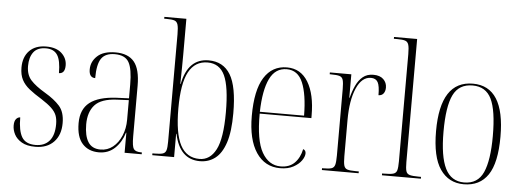

<svg xmlns="http://www.w3.org/2000/svg" viewBox="-50 -900 2855 1051"><g transform="rotate(5 1377.5 -375.0)"><path d="M172 10Q125 10 97 -6.5Q69 -23 56.5 -47Q44 -71 44 -96Q44 -120 53.5 -131.5Q63 -143 76 -143Q76 -70 97 -35Q118 0 172 0Q221 0 248 -31Q275 -62 275 -123Q275 -152 267 -172Q259 -192 239 -211Q219 -230 183 -253Q142 -278 114.5 -300Q87 -322 73 -349Q59 -376 59 -416Q59 -474 92 -508Q125 -542 185 -542Q240 -542 269.5 -514.5Q299 -487 299 -448Q299 -403 266 -403Q266 -473 246.5 -502.5Q227 -532 184 -532Q137 -532 115.5 -503.5Q94 -475 94 -427Q94 -379 120 -350Q146 -321 200 -289Q251 -259 280.5 -226Q310 -193 310 -132Q310 -66 273 -28Q236 10 172 10Z M521 10Q464 10 430.5 -27Q397 -64 397 -140Q397 -216 445 -253.5Q493 -291 591 -296L660 -299V-375Q660 -460 639.5 -496.5Q619 -533 562 -533Q510 -533 488 -501Q466 -469 466 -393Q432 -393 432 -438Q432 -481 465.5 -512Q499 -543 565 -543Q635 -543 668 -502.5Q701 -462 701 -372V-93Q701 -39 711 -24.5Q721 -10 753 -10H756V0H662V-110H660Q644 -57 608.5 -23.5Q573 10 521 10ZM529 -6Q567 -6 596.5 -29.5Q626 -53 643 -93Q660 -133 660 -181V-289L595 -286Q509 -282 474 -243.5Q439 -205 439 -137Q439 -74 460.5 -40Q482 -6 529 -6Z M1076 10Q965 10 936 -128H934V0H814V-10H826Q856 -10 870.5 -14.5Q885 -19 889.5 -34Q894 -49 894 -80V-672Q894 -708 889 -724.5Q884 -741 870 -745.5Q856 -750 827 -750H814V-760H935V-564Q935 -536 934.5 -495.5Q934 -455 933 -402H935Q963 -544 1077 -544Q1157 -544 1196.5 -479Q1236 -414 1236 -267Q1236 -166 1216 -105.5Q1196 -45 1160 -17.5Q1124 10 1076 10ZM1073 -2Q1131 -2 1163 -63.5Q1195 -125 1195 -269Q1195 -409 1166.5 -470.5Q1138 -532 1072 -532Q1003 -532 968.5 -468.5Q934 -405 934 -268Q934 -130 968 -66Q1002 -2 1073 -2Z M1517 10Q1433 10 1385.5 -61Q1338 -132 1338 -262Q1338 -403 1382 -473Q1426 -543 1507 -543Q1583 -543 1623.5 -476Q1664 -409 1664 -293V-278H1380Q1379 -131 1416.5 -65.5Q1454 0 1519 0Q1567 0 1595.5 -28.5Q1624 -57 1634 -105Q1649 -100 1649 -83Q1649 -65 1634 -43.5Q1619 -22 1589.5 -6Q1560 10 1517 10ZM1623 -288Q1622 -405 1595 -469Q1568 -533 1507 -533Q1444 -533 1413.5 -470Q1383 -407 1380 -288Z M1746 0V-10H1753Q1783 -10 1797.5 -14.5Q1812 -19 1816.5 -35Q1821 -51 1821 -86V-451Q1821 -485 1816.5 -501Q1812 -517 1797 -521.5Q1782 -526 1749 -526H1743V-536H1861V-407H1863Q1872 -443 1886.5 -474.5Q1901 -506 1924 -525Q1947 -544 1982 -544Q2018 -544 2037 -525.5Q2056 -507 2056 -480Q2056 -460 2046.5 -447.5Q2037 -435 2019 -435Q2019 -486 2008 -506Q1997 -526 1970 -526Q1920 -526 1891 -460Q1862 -394 1862 -285V-86Q1862 -51 1866.5 -35Q1871 -19 1885.5 -14.5Q1900 -10 1931 -10H1948V0Z M2076 0V-10H2086Q2121 -10 2137 -14.5Q2153 -19 2157.5 -34.5Q2162 -50 2162 -84V-673Q2162 -709 2157 -725Q2152 -741 2138 -745.5Q2124 -750 2095 -750H2076V-760H2203V-84Q2203 -50 2207.5 -34.5Q2212 -19 2228 -14.5Q2244 -10 2279 -10H2290V0Z M2526 10Q2443 10 2396.5 -57.5Q2350 -125 2350 -267Q2350 -543 2529 -543Q2704 -543 2704 -267Q2704 -123 2659 -56.5Q2614 10 2526 10ZM2527 0Q2602 0 2632 -66.5Q2662 -133 2662 -267Q2662 -407 2631.5 -470Q2601 -533 2528 -533Q2453 -533 2422 -469.5Q2391 -406 2391 -267Q2391 -131 2423.5 -65.5Q2456 0 2527 0Z"/></g></svg>

Font: Noto Serif Display Condensed ExtraLight
Style: Regular
Weight: 200
Width: 3
Designer: Monotype Design Team
Foundry: Monotype Imaging Inc.
Version: Version 2.009